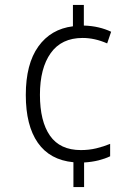

<svg xmlns="http://www.w3.org/2000/svg" viewBox="-20 -744 556 774"><path d="M318 -641Q350 -640 377.5 -633.5Q405 -627 428 -616L412 -569Q362 -591 313 -591Q228 -591 184.5 -530Q141 -469 141 -362Q141 -255 181.5 -197Q222 -139 306 -139Q339 -139 368 -146Q397 -153 424 -164V-114Q403 -104 377 -97.5Q351 -91 319 -89V10H276V-90Q181 -99 132.5 -168.5Q84 -238 84 -361Q84 -486 134.5 -556.5Q185 -627 274 -638V-724H318Z"/></svg>

Font: Noto Sans Arabic SemCond Light
Style: Regular
Weight: 300
Width: 4
Designer: Monotype Design Team, Nadine Chahine, Nizar Qandah and Khaled Hosny
Foundry: Monotype Imaging Inc.
Version: Version 2.012; ttfautohint (v1.8.4.7-5d5b)